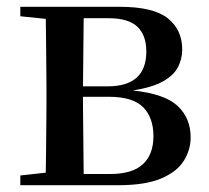

<svg xmlns="http://www.w3.org/2000/svg" viewBox="-20 -547 617 567"><path d="M112.8 0H40V-28.8L115.2 -37.1Q115.7 -64.9 116 -99.9Q116.2 -134.8 116.7 -169.7Q117.2 -204.6 117.2 -231.9V-295.9Q117.2 -323.7 116.7 -358.4Q116.2 -393.1 116 -428Q115.7 -462.9 115.2 -491.2L40 -499V-526.9H334Q433.1 -526.9 475.6 -492.9Q518.1 -459 518.1 -400.9Q518.1 -373.5 505.9 -349.4Q493.7 -325.2 462.2 -307.1Q430.7 -289.1 372.1 -279.8Q466.3 -270 504.6 -234.1Q543 -198.2 543 -141.1Q543 -104.5 522.9 -72.3Q502.9 -40 456.1 -20Q409.2 0 328.1 0ZM227.1 -493.2 225.1 -292H297.9Q412.1 -292 412.1 -395Q412.1 -442.9 385.7 -468Q359.4 -493.2 300.8 -493.2ZM225.1 -261.2V-231.9L227.1 -33.2H306.2Q370.6 -33.2 401.9 -62Q433.1 -90.8 433.1 -145Q433.1 -199.7 402.6 -230.5Q372.1 -261.2 300.8 -261.2Z"/></svg>

Font: Source Han Serif TW SemiBold
Style: Regular
Weight: 600
Designer: Ryoko NISHIZUKA Ë•øÂ°öÊ∂ºÂ≠ê (kana & ideographs); Frank Grie√ühammer (Latin, Greek & Cyrillic); Wenlong ZHANG Âº†ÊñáÈæô 
Foundry: Adobe
Version: Version 2.003;hotconv 1.1.1;makeotfexe 2.6.0